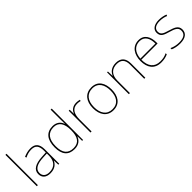

<svg xmlns="http://www.w3.org/2000/svg" viewBox="256 -2020 3289 3289"><g transform="rotate(-45 1901.0 -375.0)"><path d="M117 0V-760H91V0Z M471 -537C412 -537 357 -522 304 -498L313 -472C370 -501 418 -512 471 -512C564 -512 609 -463 609 -343V-300L506 -294C349 -285 255 -234 255 -129C255 -45 309 10 415 10C523 10 579 -42 607 -103H609L613 0H635V-350C635 -480 580 -537 471 -537ZM508 -270 609 -275V-220C607 -99 548 -15 415 -15C330 -15 283 -58 283 -129C283 -222 372 -263 508 -270Z M1001 10C1106 10 1162 -46 1186 -113H1188L1190 0H1212V-760H1186V-543C1186 -501 1186 -459 1188 -414H1186C1164 -484 1105 -538 1009 -538C859 -538 777 -437 777 -254C777 -83 849 10 1001 10ZM1001 -15C867 -15 804 -94 804 -254C804 -427 877 -513 1009 -513C1128 -513 1186 -426 1186 -266V-263C1186 -107 1134 -15 1001 -15Z M1579 -536C1494 -536 1439 -488 1420 -427H1418L1416 -528H1392V0H1418V-297C1418 -428 1468 -511 1579 -511C1609 -511 1629 -508 1654 -501L1660 -525C1636 -532 1611 -536 1579 -536Z M2171 -264C2171 -417 2107 -538 1948 -538C1801 -538 1715 -432 1715 -264C1715 -107 1790 10 1942 10C2099 10 2171 -109 2171 -264ZM1742 -264C1742 -420 1816 -513 1948 -513C2089 -513 2144 -402 2144 -264C2144 -119 2082 -15 1942 -15C1807 -15 1742 -117 1742 -264Z M2540 -538C2428 -538 2371 -478 2348 -417H2346L2342 -528H2321V0H2347V-302C2347 -446 2425 -513 2540 -513C2637 -513 2694 -462 2694 -345V0H2720V-346C2720 -477 2654 -538 2540 -538Z M3091 -538C2937 -538 2863 -408 2863 -259C2863 -104 2934 10 3100 10C3164 10 3212 0 3263 -23V-50C3201 -22 3164 -15 3100 -15C2963 -15 2888 -105 2890 -266H3283V-291C3283 -430 3226 -538 3091 -538ZM3091 -513C3203 -513 3257 -423 3256 -291H2891C2903 -436 2979 -513 3091 -513Z M3755 -134C3755 -235 3665 -258 3577 -286C3496 -312 3427 -325 3427 -407C3427 -478 3486 -513 3582 -513C3635 -513 3694 -501 3731 -483L3742 -508C3700 -525 3645 -538 3582 -538C3470 -538 3400 -489 3400 -407C3400 -309 3475 -290 3568 -262C3656 -236 3728 -212 3728 -134C3728 -60 3678 -15 3557 -15C3495 -15 3436 -28 3383 -54V-24C3421 -7 3484 10 3557 10C3689 10 3755 -45 3755 -134Z"/></g></svg>

Font: Noto Sans Devanagari UI Thin
Style: Regular
Weight: 100
Designer: Jelle Bosma - Monotype Design Team
Foundry: Monotype Imaging Inc.
Version: Version 2.004